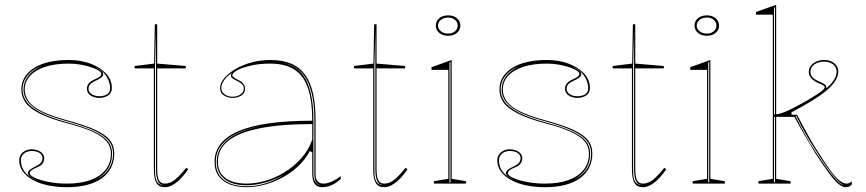

<svg xmlns="http://www.w3.org/2000/svg" viewBox="-20 -765 3609 800"><path d="M259 15Q215 15 178.5 7Q142 -1 115.5 -16Q89 -31 74.5 -51.5Q60 -72 60 -97Q60 -111 67.5 -121.5Q75 -132 87 -137.5Q99 -143 112 -143Q125 -143 137 -138.5Q149 -134 156.5 -126Q164 -118 164 -105Q164 -93 157 -83.5Q150 -74 137 -69Q118 -61 111 -55.5Q104 -50 104 -43Q104 -34 125.5 -24Q147 -14 182.5 -7Q218 0 259 0Q317 0 357.5 -15Q398 -30 420 -58Q442 -86 442 -125Q442 -154 424.5 -175.5Q407 -197 367 -215.5Q327 -234 257 -252Q187 -271 145.5 -292Q104 -313 86.5 -337.5Q69 -362 69 -392Q69 -448 121.5 -481.5Q174 -515 267 -515Q316 -515 356.5 -500Q397 -485 421.5 -459Q446 -433 446 -398Q446 -384 438.5 -375Q431 -366 419 -361.5Q407 -357 394 -357Q384 -357 375 -359.5Q366 -362 358.5 -366.5Q351 -371 346.5 -378.5Q342 -386 342 -395Q342 -420 374 -434Q390 -441 396 -446Q402 -451 402 -457Q402 -464 390 -471.5Q378 -479 358 -485.5Q338 -492 314.5 -496Q291 -500 267 -500Q209 -500 168 -486.5Q127 -473 105 -448.5Q83 -424 83 -392Q83 -366 99.5 -343Q116 -320 154.5 -301Q193 -282 259 -264Q333 -244 376 -224.5Q419 -205 437.5 -181.5Q456 -158 456 -125Q456 -92 442.5 -66Q429 -40 404 -22Q379 -4 342.5 5.5Q306 15 259 15ZM132 -14Q113 -24 104.5 -30.5Q96 -37 96 -44Q96 -52 106 -59Q116 -66 129 -72Q144 -79 150.5 -87Q157 -95 157 -105Q157 -121 143.5 -128.5Q130 -136 112 -136Q100 -136 90 -131.5Q80 -127 73.5 -118Q67 -109 67 -97Q67 -69 83.5 -48.5Q100 -28 132 -14ZM374 -14Q399 -25 416 -41Q433 -57 442 -78Q451 -99 451 -125Q451 -156 433 -178.5Q415 -201 373 -220.5Q331 -240 258 -260Q207 -274 172.5 -288.5Q138 -303 117.5 -319.5Q97 -336 87.5 -354Q78 -372 78 -392Q78 -422 97 -448Q116 -474 156 -490Q114 -476 94 -449.5Q74 -423 74 -392Q74 -364 91.5 -340.5Q109 -317 149 -296Q189 -275 258 -256Q329 -237 370.5 -218Q412 -199 429.5 -177Q447 -155 447 -125Q447 -87 428 -59Q409 -31 374 -14ZM394 -364Q406 -364 416.5 -367.5Q427 -371 433 -378.5Q439 -386 439 -398Q439 -410 433.5 -426.5Q428 -443 414 -459.5Q400 -476 374 -486Q394 -476 402 -469.5Q410 -463 410 -456Q410 -448 400.5 -441Q391 -434 377 -428Q362 -421 355.5 -413.5Q349 -406 349 -395Q349 -385 355.5 -378Q362 -371 372 -367.5Q382 -364 394 -364Z M667 15Q642 15 631.5 -3Q621 -21 621 -61V-480H541V-490L622 -500L625 -664H635V-500L754 -490V-480H635V-61Q635 -28 642.5 -14Q650 0 667 0Q691 0 712.5 -19Q734 -38 756 -66L764 -60Q756 -48 745.5 -35Q735 -22 722 -10.5Q709 1 695 8Q681 15 667 15ZM667 7Q646 6 638 -10Q630 -26 630 -61V-640L626 -490V-61Q626 -50 626.5 -40Q627 -30 629 -21.5Q631 -13 635.5 -6.5Q640 0 647 3Q651 5 656 6Q661 7 667 7Z M1106 -515Q1157 -515 1192.5 -500Q1228 -485 1251 -454Q1274 -423 1284.5 -375Q1295 -327 1295 -262V-37Q1295 -17 1304.5 -8.5Q1314 0 1327 0Q1344 0 1363.5 -9Q1383 -18 1400 -31V-20Q1389 -9 1376 -1Q1363 7 1349.5 11Q1336 15 1323 15Q1301 15 1291 0.5Q1281 -14 1281 -43Q1281 -76 1281 -91.5Q1281 -107 1281 -114.5Q1281 -122 1281 -130L1271 -136Q1252 -100 1222 -72Q1192 -44 1155.5 -24.5Q1119 -5 1080.5 5Q1042 15 1007 15Q971 15 941 4.5Q911 -6 892.5 -29.5Q874 -53 874 -91Q874 -176 975 -219Q1076 -262 1281 -262Q1281 -344 1263.5 -396.5Q1246 -449 1207.5 -474.5Q1169 -500 1106 -500Q1060 -500 1024 -491.5Q988 -483 968 -472Q948 -461 948 -451Q948 -447 954 -442.5Q960 -438 976 -430Q1001 -417 1001 -395Q1001 -376 985 -366.5Q969 -357 949 -357Q930 -357 913.5 -367Q897 -377 897 -398Q897 -419 914.5 -439.5Q932 -460 961.5 -477.5Q991 -495 1028.5 -505Q1066 -515 1106 -515ZM1281 -248Q1150 -248 1062.5 -230.5Q975 -213 931.5 -178.5Q888 -144 888 -91Q888 -58 904 -38Q920 -18 947 -9Q974 0 1007 0Q1044 0 1085 -11.5Q1126 -23 1164.5 -46.5Q1203 -70 1234 -104Q1265 -138 1281 -183ZM1007 11Q1048 11 1088 -1.5Q1128 -14 1162 -36Q1124 -15 1083.5 -4Q1043 7 1007 7Q968 7 940 -4.5Q912 -16 897.5 -38Q883 -60 883 -91Q883 -157 950 -198Q1017 -239 1141 -249Q1014 -239 946.5 -198Q879 -157 879 -91Q879 -58 894 -35.5Q909 -13 938 -1Q967 11 1007 11ZM1153 -504Q1179 -499 1200 -488.5Q1221 -478 1237 -459Q1262 -430 1274 -380.5Q1286 -331 1286 -262V-37Q1286 -28 1288 -20.5Q1290 -13 1294 -7.5Q1298 -2 1304 2Q1306 4 1309 5.5Q1312 7 1316 8Q1301 1 1295.5 -9Q1290 -19 1290 -37V-262Q1290 -332 1277.5 -381Q1265 -430 1239 -460Q1228 -472 1215 -481Q1202 -490 1186.5 -495.5Q1171 -501 1153 -504ZM949 -362Q969 -362 982.5 -372Q996 -382 996 -395Q996 -409 986 -416.5Q976 -424 964 -430Q957 -433 949.5 -438Q942 -443 942 -451Q942 -457 947 -462Q933 -453 923 -442Q913 -431 907.5 -420Q902 -409 902 -398Q902 -383 915.5 -372.5Q929 -362 949 -362Z M1581 15Q1556 15 1545.5 -3Q1535 -21 1535 -61V-480H1455V-490L1536 -500L1539 -664H1549V-500L1668 -490V-480H1549V-61Q1549 -28 1556.5 -14Q1564 0 1581 0Q1605 0 1626.5 -19Q1648 -38 1670 -66L1678 -60Q1670 -48 1659.5 -35Q1649 -22 1636 -10.5Q1623 1 1609 8Q1595 15 1581 15ZM1581 7Q1560 6 1552 -10Q1544 -26 1544 -61V-640L1540 -490V-61Q1540 -50 1540.5 -40Q1541 -30 1543 -21.5Q1545 -13 1549.5 -6.5Q1554 0 1561 3Q1565 5 1570 6Q1575 7 1581 7Z M1847 -616Q1832 -616 1820.5 -621.5Q1809 -627 1802.5 -636.5Q1796 -646 1796 -658Q1796 -671 1802.5 -680.5Q1809 -690 1820.5 -695.5Q1832 -701 1847 -701Q1862 -701 1873.5 -695.5Q1885 -690 1891.5 -680.5Q1898 -671 1898 -658Q1898 -646 1891.5 -636.5Q1885 -627 1873.5 -621.5Q1862 -616 1847 -616ZM1788 0V-10L1848 -20V-474H1778V-485L1862 -515V-20L1922 -10V0ZM1853 -5H1857V-507L1853 -505ZM1847 -625Q1859 -625 1868 -629.5Q1877 -634 1882 -641.5Q1887 -649 1887 -658Q1887 -668 1882 -675.5Q1877 -683 1868 -687.5Q1859 -692 1847 -692Q1835 -692 1825.5 -687.5Q1816 -683 1810.5 -675.5Q1805 -668 1805 -658Q1805 -649 1810.5 -641.5Q1816 -634 1825.5 -629.5Q1835 -625 1847 -625Z M2251 15Q2207 15 2170.5 7Q2134 -1 2107.5 -16Q2081 -31 2066.5 -51.5Q2052 -72 2052 -97Q2052 -111 2059.5 -121.5Q2067 -132 2079 -137.5Q2091 -143 2104 -143Q2117 -143 2129 -138.5Q2141 -134 2148.5 -126Q2156 -118 2156 -105Q2156 -93 2149 -83.5Q2142 -74 2129 -69Q2110 -61 2103 -55.5Q2096 -50 2096 -43Q2096 -34 2117.5 -24Q2139 -14 2174.5 -7Q2210 0 2251 0Q2309 0 2349.5 -15Q2390 -30 2412 -58Q2434 -86 2434 -125Q2434 -154 2416.5 -175.5Q2399 -197 2359 -215.5Q2319 -234 2249 -252Q2179 -271 2137.5 -292Q2096 -313 2078.5 -337.5Q2061 -362 2061 -392Q2061 -448 2113.5 -481.5Q2166 -515 2259 -515Q2308 -515 2348.5 -500Q2389 -485 2413.5 -459Q2438 -433 2438 -398Q2438 -384 2430.5 -375Q2423 -366 2411 -361.5Q2399 -357 2386 -357Q2376 -357 2367 -359.5Q2358 -362 2350.5 -366.5Q2343 -371 2338.5 -378.5Q2334 -386 2334 -395Q2334 -420 2366 -434Q2382 -441 2388 -446Q2394 -451 2394 -457Q2394 -464 2382 -471.5Q2370 -479 2350 -485.5Q2330 -492 2306.5 -496Q2283 -500 2259 -500Q2201 -500 2160 -486.5Q2119 -473 2097 -448.5Q2075 -424 2075 -392Q2075 -366 2091.5 -343Q2108 -320 2146.5 -301Q2185 -282 2251 -264Q2325 -244 2368 -224.5Q2411 -205 2429.5 -181.5Q2448 -158 2448 -125Q2448 -92 2434.5 -66Q2421 -40 2396 -22Q2371 -4 2334.5 5.5Q2298 15 2251 15ZM2124 -14Q2105 -24 2096.5 -30.5Q2088 -37 2088 -44Q2088 -52 2098 -59Q2108 -66 2121 -72Q2136 -79 2142.5 -87Q2149 -95 2149 -105Q2149 -121 2135.5 -128.5Q2122 -136 2104 -136Q2092 -136 2082 -131.5Q2072 -127 2065.5 -118Q2059 -109 2059 -97Q2059 -69 2075.5 -48.5Q2092 -28 2124 -14ZM2366 -14Q2391 -25 2408 -41Q2425 -57 2434 -78Q2443 -99 2443 -125Q2443 -156 2425 -178.5Q2407 -201 2365 -220.5Q2323 -240 2250 -260Q2199 -274 2164.5 -288.5Q2130 -303 2109.5 -319.5Q2089 -336 2079.5 -354Q2070 -372 2070 -392Q2070 -422 2089 -448Q2108 -474 2148 -490Q2106 -476 2086 -449.5Q2066 -423 2066 -392Q2066 -364 2083.5 -340.5Q2101 -317 2141 -296Q2181 -275 2250 -256Q2321 -237 2362.5 -218Q2404 -199 2421.5 -177Q2439 -155 2439 -125Q2439 -87 2420 -59Q2401 -31 2366 -14ZM2386 -364Q2398 -364 2408.5 -367.5Q2419 -371 2425 -378.5Q2431 -386 2431 -398Q2431 -410 2425.5 -426.5Q2420 -443 2406 -459.5Q2392 -476 2366 -486Q2386 -476 2394 -469.5Q2402 -463 2402 -456Q2402 -448 2392.5 -441Q2383 -434 2369 -428Q2354 -421 2347.5 -413.5Q2341 -406 2341 -395Q2341 -385 2347.5 -378Q2354 -371 2364 -367.5Q2374 -364 2386 -364Z M2659 15Q2634 15 2623.5 -3Q2613 -21 2613 -61V-480H2533V-490L2614 -500L2617 -664H2627V-500L2746 -490V-480H2627V-61Q2627 -28 2634.5 -14Q2642 0 2659 0Q2683 0 2704.5 -19Q2726 -38 2748 -66L2756 -60Q2748 -48 2737.5 -35Q2727 -22 2714 -10.5Q2701 1 2687 8Q2673 15 2659 15ZM2659 7Q2638 6 2630 -10Q2622 -26 2622 -61V-640L2618 -490V-61Q2618 -50 2618.5 -40Q2619 -30 2621 -21.5Q2623 -13 2627.5 -6.5Q2632 0 2639 3Q2643 5 2648 6Q2653 7 2659 7Z M2925 -616Q2910 -616 2898.5 -621.5Q2887 -627 2880.5 -636.5Q2874 -646 2874 -658Q2874 -671 2880.5 -680.5Q2887 -690 2898.5 -695.5Q2910 -701 2925 -701Q2940 -701 2951.5 -695.5Q2963 -690 2969.5 -680.5Q2976 -671 2976 -658Q2976 -646 2969.5 -636.5Q2963 -627 2951.5 -621.5Q2940 -616 2925 -616ZM2866 0V-10L2926 -20V-474H2856V-485L2940 -515V-20L3000 -10V0ZM2931 -5H2935V-507L2931 -505ZM2925 -625Q2937 -625 2946 -629.5Q2955 -634 2960 -641.5Q2965 -649 2965 -658Q2965 -668 2960 -675.5Q2955 -683 2946 -687.5Q2937 -692 2925 -692Q2913 -692 2903.5 -687.5Q2894 -683 2888.5 -675.5Q2883 -668 2883 -658Q2883 -649 2888.5 -641.5Q2894 -634 2903.5 -629.5Q2913 -625 2925 -625Z M3140 0V-10L3200 -20V-704H3130V-715L3214 -745V-20L3274 -10V0ZM3205 -5H3209V-735L3205 -733ZM3504 15Q3490 15 3473.5 1.5Q3457 -12 3433.5 -44Q3410 -76 3375 -130Q3356 -162 3334.5 -198.5Q3313 -235 3290 -278H3204V-288Q3230 -288 3268 -306.5Q3306 -325 3341 -345Q3369 -362 3385.5 -372.5Q3402 -383 3409 -390Q3416 -397 3416 -402Q3416 -406 3411 -409Q3406 -412 3398.5 -415Q3391 -418 3383 -422Q3375 -426 3367.5 -432Q3360 -438 3355 -446.5Q3350 -455 3350 -466Q3350 -480 3358.5 -491Q3367 -502 3381.5 -508.5Q3396 -515 3414 -515Q3431 -515 3444 -509Q3457 -503 3465 -492Q3473 -481 3473 -466Q3473 -444 3454.5 -419.5Q3436 -395 3398 -368Q3381 -356 3351 -338Q3321 -320 3278 -297V-287H3301Q3330 -232 3350.5 -195.5Q3371 -159 3384 -139Q3417 -87 3439 -56.5Q3461 -26 3477.5 -13Q3494 0 3507 0Q3514 0 3519 -2.5Q3524 -5 3529 -10V4Q3525 8 3521 10.5Q3517 13 3513 14Q3509 15 3504 15ZM3497 7Q3490 6 3477 -6Q3464 -18 3448.5 -38Q3433 -58 3415.5 -83Q3398 -108 3381 -135Q3356 -173 3335.5 -209Q3315 -245 3298 -282H3294Q3314 -242 3334.5 -204.5Q3355 -167 3378 -133Q3399 -101 3420 -71.5Q3441 -42 3459 -21.5Q3477 -1 3489 5Q3491 6 3493.5 6.5Q3496 7 3497 7ZM3423 -397Q3445 -416 3455.5 -433Q3466 -450 3466 -466Q3466 -479 3459 -488.5Q3452 -498 3440.5 -503Q3429 -508 3414 -508Q3397 -508 3384 -502.5Q3371 -497 3364 -487.5Q3357 -478 3357 -466Q3357 -453 3364 -444.5Q3371 -436 3388 -428Q3407 -420 3415 -414.5Q3423 -409 3423 -402Z"/></svg>

Font: Kalnia Glaze Thin
Style: Regular
Weight: 100
Designer: Frida Medrano
Foundry: Frida Medrano
Version: Version 1.110